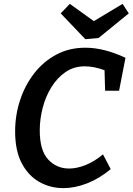

<svg xmlns="http://www.w3.org/2000/svg" viewBox="-20 -959 684 990"><path d="M307 11Q239 11 182.5 -21Q126 -53 92 -117.5Q58 -182 58 -282Q58 -365 83.5 -442.5Q109 -520 156.5 -581Q204 -642 270.5 -677.5Q337 -713 420 -713Q516 -713 627 -661L594 -491H522L519 -597Q464 -617 417 -617Q361 -617 318 -587.5Q275 -558 245 -509.5Q215 -461 200 -402.5Q185 -344 185 -287Q185 -183 228.5 -136.5Q272 -90 336 -90Q377 -90 422.5 -108.5Q468 -127 511 -163L551 -87Q492 -38 429 -13.5Q366 11 307 11ZM612 -939 644 -890 488 -763 420 -757 293 -890 340 -939 464 -850Z"/></svg>

Font: Bitter SemiBold
Style: Italic
Weight: 600
Italic angle: -9°
Designer: Sol Matas, and Bitter project Authors
Foundry: Sol Matas
Version: Version 2.001